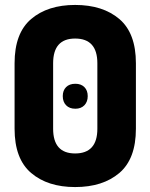

<svg xmlns="http://www.w3.org/2000/svg" viewBox="-20 -751 609 777"><path d="M284 6Q173 6 106 -51Q39 -108 39 -230V-495Q39 -617 106 -674Q173 -731 284 -731Q396 -731 463 -674Q530 -617 530 -495V-230Q530 -108 463 -51Q396 6 284 6ZM374 -230V-495Q374 -595 284 -595Q195 -595 195 -495V-230Q195 -130 284 -130Q374 -130 374 -230ZM285 -412Q308 -412 321.5 -398.5Q335 -385 335 -362Q335 -339 321.5 -325Q308 -311 285 -311Q261 -311 247.5 -325Q234 -339 234 -362Q234 -385 247.5 -398.5Q261 -412 285 -412Z"/></svg>

Font: Dosis
Style: ExtraBold
Weight: 800
Designer: EdgarTolentino, PabloImpallari, IginoMarini
Foundry: EdgarTolentino, PabloImpallari, IginoMarini
Version: Version 1.007